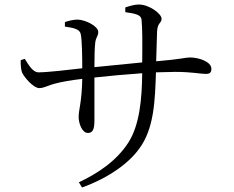

<svg xmlns="http://www.w3.org/2000/svg" viewBox="-20 -787 1040 852"><path d="M72 -520C71 -503 73 -477 78 -465C88 -443 129 -396 154 -396C176 -396 198 -410 224 -416C254 -424 294 -431 345 -437C343 -331 329 -302 329 -268C329 -240 344 -197 370 -197C391 -197 399 -212 399 -252V-443C462 -450 539 -457 611 -462C610 -346 599 -232 550 -155C495 -69 408 -15 330 22L344 45C466 1 555 -66 599 -129C664 -217 668 -342 672 -466L757 -468C832 -468 869 -459 893 -459C911 -459 918 -465 918 -482C918 -513 863 -532 823 -532C801 -532 791 -525 673 -515L677 -647C679 -688 697 -683 697 -704C697 -726 642 -767 596 -767C578 -767 557 -761 536 -754V-733C579 -727 605 -722 608 -701C612 -662 612 -600 611 -510L399 -489C399 -533 400 -573 402 -591C404 -623 416 -624 416 -645C416 -672 356 -700 324 -700C307 -700 285 -695 268 -689V-669C310 -663 333 -657 338 -637C344 -613 345 -535 345 -484C285 -477 190 -466 151 -466C126 -466 108 -497 90 -526Z"/></svg>

Font: Harano Aji Mincho
Style: Regular
Weight: 400
Foundry: Masamichi Hosoda
Version: HaranoAjiMincho-Regular version 20230610;ttx 4.39.4